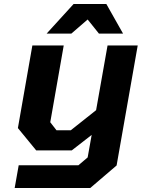

<svg xmlns="http://www.w3.org/2000/svg" viewBox="-20 -748 705 955"><path d="M212 -581 346 -728H509L592 -581H472L416 -651L335 -581ZM53 187 73 74H370L416 35L436 -77L337 0H160L69 -111L141 -522H297L230 -140L261 -100H332L458 -200L515 -522H665L560 75L429 187Z"/></svg>

Font: Tomorrow SemiBold
Style: Italic
Weight: 600
Italic angle: -10°
Designer: Tony de Marco, Monica Rizzolli
Foundry: Just in Type
Version: Version 2.002